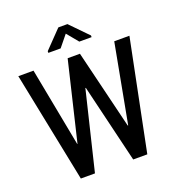

<svg xmlns="http://www.w3.org/2000/svg" viewBox="-158 -1033 1073 1161"><g transform="rotate(-20 379.0 -452.5)"><path d="M539.1 -204.1Q539.1 -204.1 542 -204.1Q565.4 -331.1 636.7 -710.9Q661.1 -710.9 734.4 -710.9Q698.2 -533.2 590.8 0Q568.4 0 500 0Q469.7 -126 378.9 -504.9Q377.9 -504.9 376 -504.9Q345.7 -378.9 253.9 0Q231.4 0 163.1 0Q127 -177.7 19.5 -710.9Q43.9 -710.9 117.2 -710.9Q141.6 -584 213.9 -204.1Q213.9 -204.1 215.8 -204.1Q246.1 -331.1 336.9 -710.9Q357.4 -710.9 416 -710.9Q446.3 -584 539.1 -204.1ZM516.6 -792Q516.6 -789.1 516.6 -781.2Q497.1 -781.2 437.5 -781.2Q421.9 -798.8 377 -854.5Q362.3 -835.9 317.4 -781.2Q297.9 -781.2 238.3 -781.2Q238.3 -783.2 238.3 -792Q265.6 -820.3 347.7 -905.3Q362.3 -905.3 406.2 -905.3Q434.6 -877 516.6 -792Z"/></g></svg>

Font: Noto Sans Hebrew DECATHLON 
Style: Regular
Weight: 400
Designer: Monotype Design team
Version: Version 1.03 uh